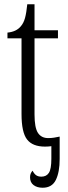

<svg xmlns="http://www.w3.org/2000/svg" viewBox="-20 -678 321 901"><path d="M191 10Q133 10 107 -23.5Q81 -57 81 -143V-498H15V-525Q57 -529 78 -555Q91 -570 97.5 -594Q104 -618 108 -658H142V-536H252V-498H142V-141Q142 -79 158 -54.5Q174 -30 206 -30Q221 -30 233.5 -32Q246 -34 260 -37V-1V0V68Q260 130 242 166.5Q224 203 180 203Q154 203 137.5 190.5Q121 178 121 154Q121 143 124.5 135.5Q128 128 133 123Q139 136 148.5 143.5Q158 151 174 151Q198 151 209.5 133Q221 115 221 67V8Q206 10 191 10Z"/></svg>

Font: Noto Serif Condensed Light
Style: Regular
Weight: 300
Width: 3
Designer: Monotype Design Team
Foundry: Monotype Imaging Inc.
Version: Version 2.013